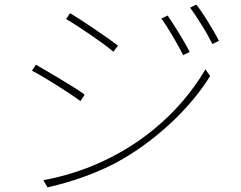

<svg xmlns="http://www.w3.org/2000/svg" viewBox="-20 -792 1040 828"><path d="M826 -772 800 -759Q811 -744 824.5 -723.5Q838 -703 851.5 -681.5Q865 -660 876.5 -639Q888 -618 896 -602L924 -616Q915 -634 902 -656.5Q889 -679 875 -701.5Q861 -724 848 -743Q835 -762 826 -772ZM282 -735 265 -710Q284 -699 312.5 -680.5Q341 -662 371 -641.5Q401 -621 427.5 -601.5Q454 -582 469 -569L489 -595Q476 -605 449.5 -624Q423 -643 392 -664Q361 -685 331 -704.5Q301 -724 282 -735ZM703 -725 676 -712Q687 -697 700 -676.5Q713 -656 726 -634Q739 -612 750.5 -591Q762 -570 770 -554L798 -568Q789 -586 776 -608.5Q763 -631 749.5 -653Q736 -675 723.5 -694Q711 -713 703 -725ZM135 -513 118 -487Q138 -477 167.5 -459.5Q197 -442 227 -423Q257 -404 284 -386Q311 -368 327 -356L345 -384Q332 -394 304.5 -411.5Q277 -429 246 -447.5Q215 -466 184.5 -484Q154 -502 135 -513ZM167 -15 185 16Q221 8 263 -4Q305 -16 348.5 -32Q392 -48 434.5 -67.5Q477 -87 514 -109Q573 -144 627 -185.5Q681 -227 728.5 -272.5Q776 -318 816 -366.5Q856 -415 886 -464L866 -493Q809 -397 733.5 -318Q658 -239 568.5 -178.5Q479 -118 377.5 -76.5Q276 -35 167 -15Z"/></svg>

Font: Spoqa Han Sans Neo Thin
Style: Regular
Weight: 100
Designer: [Spoqa Han Sans Neo] Dong-huui Kim  Younghwa Kang  Yujin Lee  [Noto Sans] Ryoko NISHIZUKA  (kana & ideographs); Paul D. 
Foundry: Spoqa (http://www.spoqa-han-sans.com)
Version: Version 1.100;hotconv 1.0.109;makeotfexe 2.5.65596